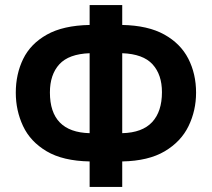

<svg xmlns="http://www.w3.org/2000/svg" viewBox="-20 -734 831 754"><path d="M460 -714V-636Q561 -634 625 -598.5Q689 -563 719.5 -503.5Q750 -444 750 -370Q750 -300 720.5 -239Q691 -178 627 -140Q563 -102 460 -100V0H332V-100Q227 -102 163 -140Q99 -178 70.5 -239Q42 -300 42 -370Q42 -443 71 -502.5Q100 -562 164 -598Q228 -634 332 -636V-714ZM332 -525Q250 -522 213 -481.5Q176 -441 176 -371Q176 -215 332 -211ZM460 -525V-211Q539 -213 577.5 -254.5Q616 -296 616 -372Q616 -441 579 -481.5Q542 -522 460 -525Z"/></svg>

Font: Noto Sans Armenian SemiCondensed
Style: Bold
Weight: 700
Width: 4
Designer: Monotype Design Team
Foundry: Monotype Imaging Inc.
Version: Version 2.008; ttfautohint (v1.8.4.7-5d5b)